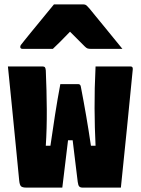

<svg xmlns="http://www.w3.org/2000/svg" viewBox="-20 -852 640 872"><path d="M254 -470H335Q345 -470 347 -459Q360 -392 371.5 -325Q383 -258 393 -190H414Q410 -270 409.5 -360Q409 -450 414 -550H574Q584 -550 583 -537Q570 -404 556.5 -269Q543 -134 529 0H355Q345 0 340 -5Q335 -10 333 -26Q328 -67 322 -116Q316 -165 310 -215H289Q282 -162 276 -107.5Q270 -53 263 0H99Q82 0 75.5 -6Q69 -12 67 -34Q61 -96 52.5 -183Q44 -270 34.5 -365.5Q25 -461 16 -550H175Q181 -550 184 -546.5Q187 -543 188 -532Q192 -440 192.5 -354Q193 -268 188 -190H209Q219 -260 230 -330.5Q241 -401 254 -470ZM225 -832H359Q367 -832 372 -828Q377 -824 389 -810Q396 -801 413 -780.5Q430 -760 452 -733Q474 -706 496 -679Q518 -652 536 -630H394Q383 -630 377.5 -632Q372 -634 365 -641L298 -708Q272 -681 254 -663Q236 -645 220 -630H83Q72 -630 72 -639Q72 -644 75 -648Q78 -652 90 -667Q101 -681 119.5 -703.5Q138 -726 158.5 -751Q179 -776 197 -798Q215 -820 225 -832Z"/></svg>

Font: Recursive Mn Lnr St XBk
Style: Regular
Weight: 1000
Monospace: yes
Version: Version 1.079;hotconv 1.0.112;makeotfexe 2.5.65598; ttfautoh